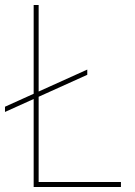

<svg xmlns="http://www.w3.org/2000/svg" viewBox="-20 -750 540 770"><path d="M0 -301V-322L330 -471V-450ZM115 0V-730H135V-20H465V0Z"/></svg>

Font: M PLUS Code Latin Thin
Style: Regular
Weight: 250
Designer: Coji Morishita
Foundry: UNDERFOREST DESIGN
Version: Version 1.002; ttfautohint (v1.8.3)